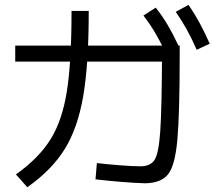

<svg xmlns="http://www.w3.org/2000/svg" viewBox="-20 -787 904 806"><path d="M380.9 -34.2 386.7 -102.5Q425.8 -97.7 481.9 -93.3Q538.1 -88.9 569.3 -88.9Q612.3 -88.9 629.4 -116.7Q646.5 -144.5 652.8 -237.3Q659.2 -330.1 660.2 -566.4L698.2 -528.3H43.9V-595.7H734.4V-559.6Q734.4 -309.6 724.6 -200.7Q714.8 -91.8 685.5 -55.2Q656.2 -18.6 588.9 -17.6Q549.8 -18.6 489.7 -23.4Q429.7 -28.3 380.9 -34.2ZM280.3 -741.2H352.5Q352.5 -519.5 329.6 -384.8Q306.6 -250 252 -161.6Q197.3 -73.2 94.7 -1L46.9 -54.7Q142.6 -123 191.9 -201.7Q241.2 -280.3 260.7 -403.8Q280.3 -527.3 280.3 -741.2ZM582 -721.7 633.8 -754.9Q661.1 -720.7 683.6 -682.6Q706.1 -644.5 729.5 -594.7L675.8 -565.4Q650.4 -617.2 628.9 -653.3Q607.4 -689.5 582 -721.7ZM717.8 -737.3 771.5 -766.6Q796.9 -729.5 818.4 -689.9Q839.8 -650.4 860.4 -603.5L805.7 -578.1Q784.2 -627 763.2 -664.6Q742.2 -702.1 717.8 -737.3Z"/></svg>

Font: Pretendard GOV Variable
Style: Regular
Weight: 400
Designer: Base glyphs from Inter by Rasmus Andersson; Hangul glyphs from Noto Sans CJK(Source Han Sans) by Jang Soo-young and Kang
Foundry: Kil Hyung-jin
Version: Version 1.307;Glyphs 3.2 (3192)